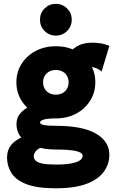

<svg xmlns="http://www.w3.org/2000/svg" viewBox="-20 -764 613 1011"><path d="M329.2 -470.9 358.3 -358.8Q363.8 -386.2 378.5 -400.2Q393.2 -414.3 429.8 -414.3Q458.3 -414.3 479.4 -407.4Q500.6 -400.6 515 -387L555.8 -522.5Q536.2 -531.1 513.9 -535.2Q491.6 -539.3 466.1 -539.3Q414.9 -539.3 382.1 -518.1Q349.3 -496.9 329.2 -470.9ZM274.1 -234.4Q245.5 -234.4 210 -227.8Q174.4 -221.2 141.7 -206.5Q109.1 -191.9 87.9 -168.5Q66.8 -145 66.8 -111.3Q66.8 -67.9 93.8 -37.7Q120.7 -7.6 167.5 7.9Q214.4 23.4 274.1 23.4V-101.6Q229.9 -101.6 210.5 -105.8Q191.1 -110.1 191.1 -119.1Q191.1 -125.4 199.6 -130.2Q208 -135 226.5 -137.8Q244.9 -140.6 274.1 -140.6ZM555.8 50.8Q555.8 -19.5 485.2 -60.5Q414.6 -101.6 274.1 -101.6V23.4Q304.7 23.4 330.5 25Q356.2 26.7 375.2 30.3Q394.1 34 404.6 40.3Q415.1 46.6 415.1 55.7Q415.1 67.3 406 76.1Q396.9 84.9 378.8 90.8Q360.6 96.8 334.4 99.7Q308.1 102.5 274.1 102.5Q228.8 102.5 203.5 97.3Q178.2 92 168 82.3Q157.7 72.6 157.7 59.9Q157.7 46.9 167.7 33.1Q177.6 19.3 202.8 9.7Q227.9 0 274.1 0V-70.3Q224.1 -70.3 178 -63.7Q131.8 -57 95.5 -41.5Q59.2 -26 38.1 0.2Q17.1 26.5 17.1 65.4Q17.1 110.4 40.3 147.3Q63.6 184.2 119.6 205.9Q175.7 227.5 274.1 227.5Q373 227.5 435.1 204.2Q497.1 180.8 526.4 140.7Q555.8 100.6 555.8 50.8ZM206.9 -330.6Q206.9 -349.3 215.2 -363.9Q223.4 -378.5 238.5 -387Q253.6 -395.5 274.1 -395.5Q294.6 -395.5 309.7 -387Q324.8 -378.5 333.1 -363.9Q341.3 -349.3 341.3 -330.6Q341.3 -311.8 333.1 -297.2Q324.8 -282.6 309.7 -274.1Q294.6 -265.6 274.1 -265.6Q253.6 -265.6 238.5 -274.1Q223.4 -282.6 215.2 -297.2Q206.9 -311.8 206.9 -330.6ZM66.3 -330.6Q66.3 -277.3 93.3 -234.2Q120.2 -191 167.3 -165.8Q214.5 -140.6 274.1 -140.6Q334.3 -140.6 381.2 -165.8Q428 -191 455 -234.2Q481.9 -277.3 481.9 -330.6Q481.9 -384.3 455 -427.2Q428 -470.1 381.2 -495.3Q334.3 -520.5 274.1 -520.5Q214.5 -520.5 167.3 -495.3Q120.2 -470.1 93.3 -427.2Q66.3 -384.3 66.3 -330.6ZM190.5 -660.2Q190.5 -625.3 214.9 -600.9Q239.3 -576.6 274.1 -576.6Q309 -576.6 333.3 -600.9Q357.7 -625.3 357.7 -660.2Q357.7 -695 333.3 -719.4Q309 -743.8 274.1 -743.8Q239.3 -743.8 214.9 -719.4Q190.5 -695 190.5 -660.2Z"/></svg>

Font: Giphurs SC
Style: Regular
Weight: 400
Version: Version 0.920